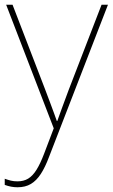

<svg xmlns="http://www.w3.org/2000/svg" viewBox="-26 -548 476 811"><path d="M0 -528H27L164 -172Q176 -140 185.5 -115Q195 -90 202 -70.5Q209 -51 214 -37H216Q224 -59 235.5 -91Q247 -123 264 -168L403 -528H430L181 115Q165 158 146.5 186.5Q128 215 104.5 229Q81 243 48 243Q34 243 21 240.5Q8 238 -6 233V207Q8 212 20 215Q32 218 48 218Q74 218 93 206.5Q112 195 128 169.5Q144 144 160 102L201 -6Z"/></svg>

Font: Noto Sans Hebrew Thin
Style: Regular
Weight: 250
Designer: Monotype Design Team
Foundry: Monotype Imaging Inc.
Version: Version 2.003